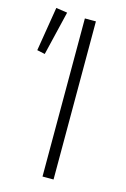

<svg xmlns="http://www.w3.org/2000/svg" viewBox="-129 -721 507 773"><g transform="rotate(15 124.5 -335.0)"><path d="M129 0V-659H175V0ZM-23 -486 7 -670 54 -663 10 -479Z"/></g></svg>

Font: hySource Sans Pro Light
Style: Regular
Weight: 300
Designer: Paul D. Hunt
Foundry: Adobe Systems Incorporated
Version: Version 2.021;PS 2.000;hotconv 1.0.86;makeotf.lib2.5.63406